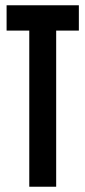

<svg xmlns="http://www.w3.org/2000/svg" viewBox="-20 -708 324 728"><path d="M91 0V-592H5V-688H279V-592H193V0Z"/></svg>

Font: Saira UltraCondensed
Style: Bold
Weight: 700
Width: 1
Designer: Hector Gatti with collaboration of the Omnibus-Type team
Foundry: Omnibus-Type
Version: Version 1.101